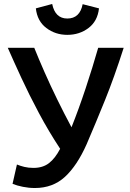

<svg xmlns="http://www.w3.org/2000/svg" viewBox="-20 -933 651 964"><path d="M155 11Q125 11 95 5Q65 -1 43 -10L65 -107Q82 -100 102.5 -95Q123 -90 148 -90Q195 -90 226 -114Q257 -138 282 -186Q224 -274 175 -366Q126 -458 87 -542.5Q48 -627 19 -693H152Q174 -638 203.5 -571Q233 -504 267.5 -433.5Q302 -363 339 -294Q375 -384 410 -489.5Q445 -595 473 -693H601Q554 -546 507.5 -431Q461 -316 415 -209Q367 -101 306 -45Q245 11 155 11ZM318 -758Q258 -758 212.5 -792.5Q167 -827 160 -891L242 -913Q257 -840 318 -840Q381 -840 395 -912L477 -891Q470 -827 424.5 -792.5Q379 -758 318 -758Z"/></svg>

Font: Ubuntu Sans SemiBold
Style: Regular
Weight: 600
Designer: Dalton Maag Ltd
Foundry: Dalton Maag Ltd
Version: Version 1.006; ttfautohint (v1.8.4.7-5d5b)